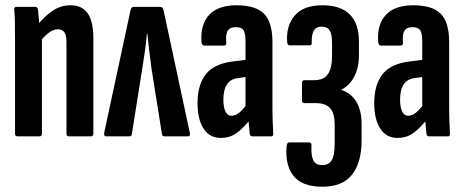

<svg xmlns="http://www.w3.org/2000/svg" viewBox="-20 -517 1760 728"><path d="M241 0Q232 0 232 -11V-357Q232 -383 224 -394.5Q216 -406 199 -406Q184 -406 167.5 -394.5Q151 -383 134 -362L120 -419Q147 -454 178.5 -475.5Q210 -497 247 -497Q291 -497 312.5 -466.5Q334 -436 334 -371V-11Q334 0 324 0ZM47 0Q37 0 37 -11V-367Q37 -405 36.5 -433Q36 -461 34 -479Q33 -491 42 -491H113Q122 -491 124 -481Q126 -464 128 -437.5Q130 -411 130 -394L139 -375V-11Q139 0 130 0Z M383 0Q373 0 375 -13L475 -479Q478 -491 487 -491H587Q597 -491 600 -479L700 -12Q702 0 693 0H604Q595 0 594 -9L554 -260Q550 -291 546 -323Q542 -355 539 -389H537Q534 -355 529.5 -323.5Q525 -292 520 -261L480 -9Q479 0 471 0Z M937 0Q928 0 927 -10Q925 -27 923 -52.5Q921 -78 920 -98L911 -110V-358Q911 -390 903.5 -402Q896 -414 874 -414Q852 -414 843.5 -400.5Q835 -387 838 -355Q839 -344 828 -344H756Q745 -344 744 -358Q739 -424 773 -460.5Q807 -497 877 -497Q949 -497 981 -465Q1013 -433 1013 -357V-125Q1013 -82 1014 -55Q1015 -28 1016 -12Q1017 0 1009 0ZM817 6Q775 6 752 -29Q729 -64 729 -126Q729 -195 760 -235Q791 -275 863 -284L919 -291V-226L883 -221Q855 -218 841 -197.5Q827 -177 827 -139Q827 -110 835 -94Q843 -78 858 -78Q873 -78 888 -90.5Q903 -103 925 -133L933 -69Q900 -28 875 -11Q850 6 817 6Z M1202 191Q1125 191 1092.5 149.5Q1060 108 1067 35Q1069 23 1076 23H1152Q1162 23 1161 35Q1159 73 1168 91Q1177 109 1202 109Q1226 109 1237.5 91Q1249 73 1249 27V-44Q1249 -86 1232.5 -106Q1216 -126 1177 -126H1134Q1130 -126 1127.5 -129Q1125 -132 1125 -136V-202Q1125 -207 1127.5 -210Q1130 -213 1134 -213H1172Q1207 -213 1223 -235.5Q1239 -258 1239 -304V-354Q1239 -387 1230 -401.5Q1221 -416 1200 -416Q1178 -416 1169.5 -400Q1161 -384 1162 -355Q1163 -351 1160.5 -348Q1158 -345 1155 -345H1078Q1070 -345 1069 -357Q1064 -418 1097 -457.5Q1130 -497 1203 -497Q1271 -497 1306 -462.5Q1341 -428 1341 -359V-308Q1341 -261 1323.5 -227Q1306 -193 1274 -177V-176Q1310 -165 1330.5 -132Q1351 -99 1351 -48V15Q1351 99 1315 145Q1279 191 1202 191Z M1607 0Q1598 0 1597 -10Q1595 -27 1593 -52.5Q1591 -78 1590 -98L1581 -110V-358Q1581 -390 1573.5 -402Q1566 -414 1544 -414Q1522 -414 1513.5 -400.5Q1505 -387 1508 -355Q1509 -344 1498 -344H1426Q1415 -344 1414 -358Q1409 -424 1443 -460.5Q1477 -497 1547 -497Q1619 -497 1651 -465Q1683 -433 1683 -357V-125Q1683 -82 1684 -55Q1685 -28 1686 -12Q1687 0 1679 0ZM1487 6Q1445 6 1422 -29Q1399 -64 1399 -126Q1399 -195 1430 -235Q1461 -275 1533 -284L1589 -291V-226L1553 -221Q1525 -218 1511 -197.5Q1497 -177 1497 -139Q1497 -110 1505 -94Q1513 -78 1528 -78Q1543 -78 1558 -90.5Q1573 -103 1595 -133L1603 -69Q1570 -28 1545 -11Q1520 6 1487 6Z"/></svg>

Font: Sofia Sans Extra Condensed
Style: Bold
Weight: 700
Designer: Botio Nikoltchev, Ani Petrova
Foundry: lettersoup
Version: Version 4.101